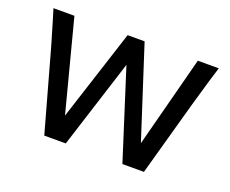

<svg xmlns="http://www.w3.org/2000/svg" viewBox="-88 -638 933 778"><g transform="rotate(20 378.5 -249.0)"><path d="M415 -498 542 -105 644.5 -498H734.9Q726.1 -470.2 719.5 -448Q712.9 -425.8 707 -405.5Q701.2 -385.3 695.6 -366Q689.9 -346.7 683.6 -324.7L593.3 0H500.5L378.4 -383.3L256.3 0H163.6L73.2 -324.7Q67.9 -344.2 62.3 -363.3Q56.6 -382.3 50.5 -402.8Q44.4 -423.3 37.6 -446.8Q30.8 -470.2 22 -498H112.3L214.8 -105L341.8 -498Z"/></g></svg>

Font: Andika Compact
Style: Regular
Weight: 400
Designer: Victor Gaultney, Annie Olsen, Julie Remington, Don Collingsworth, Eric Hays, Becca Hirsbrunner
Foundry: SIL International
Version: Version 5.000 ; LnSpcTght